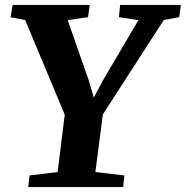

<svg xmlns="http://www.w3.org/2000/svg" viewBox="-20 -763 758 783"><path d="M95 0 100.5 -47.5 215 -61.5 244 -295.5 82.5 -681.5 23 -692.5 31.5 -743H346L339 -693L256 -681L341.5 -436.5L362.5 -365L400 -435.5L544.5 -681L465 -693L470 -743H717.5L711 -693L648 -681.5L399.5 -296.5L369 -61.5L487 -47.5L482.5 0Z"/></svg>

Font: Merriweather 24pt ExtraBold
Style: Italic
Weight: 800
Italic angle: -7.8°
Version: Version 2.101